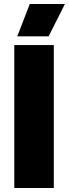

<svg xmlns="http://www.w3.org/2000/svg" viewBox="-20 -947 347 967"><path d="M307 -927H130L67 -764H225ZM52 0H251V-720H52Z"/></svg>

Font: Fixel Display Black
Style: Regular
Weight: 900
Designer: AlfaBravo + MacPaw
Foundry: Kyrylo Tkachov, Marchela Mozhyna, Serhii Makarenko, Maria Weinstein, Zakhar Kryvoshyya
Version: Version 1.211